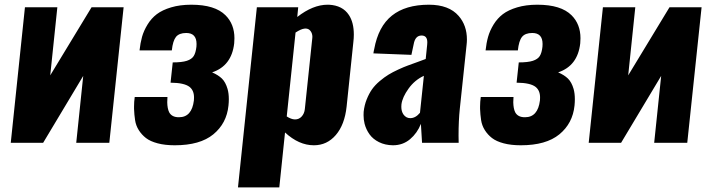

<svg xmlns="http://www.w3.org/2000/svg" viewBox="-20 -609 3026 819"><path d="M25.9 0H164.1L335 -285.2L305.2 0H446.3L507.3 -578.1H370.6L194.3 -287.6L224.6 -578.1H86.4Z M725.6 10.7C797.2 10.7 852 -4.8 889.9 -35.9C927.8 -67 949.4 -107.9 954.6 -158.7C955.6 -168.1 956.1 -177.2 956.1 -186C956.1 -202.3 954.3 -216.8 950.7 -229.5C945.1 -248.7 937.2 -263.4 926.8 -273.7C916.3 -283.9 902.3 -292.8 884.8 -300.3C940.4 -318.8 971.8 -360.2 979 -424.3C979.7 -431.8 980 -439 980 -445.8C980 -485.8 967.3 -518.6 941.9 -543.9C911.9 -573.9 863.3 -588.9 795.9 -588.9C763.7 -588.9 735 -585.1 710 -577.6C684.9 -570.1 664.6 -560.5 648.9 -548.6C633.3 -536.7 620.1 -522 609.4 -504.4C598.6 -486.8 590.8 -469.3 585.9 -451.9C581.1 -434.5 577.5 -415.2 575.2 -394H712.9C715.8 -421.4 721.8 -440.6 730.7 -451.7C739.7 -462.7 754.2 -468.3 774.4 -468.3C803.7 -468.3 818.4 -452.6 818.4 -421.4C818.4 -417.8 818.2 -413.9 817.9 -409.7C815.9 -392.4 812.1 -379.2 806.4 -370.1C800.7 -361 790.9 -354.2 776.9 -349.6C762.9 -345.1 742.8 -342.8 716.8 -342.8L707.5 -256.3C746.6 -256 773.6 -250 788.6 -238.3C801.6 -227.9 807.9 -212.4 807.6 -191.9C807.6 -188.3 807.5 -184.6 807.1 -180.7C801.3 -132.8 780.1 -108.9 743.7 -108.9C723.5 -108.6 709.5 -115.6 701.7 -129.9C696.5 -140.3 693.7 -154.6 693.4 -172.9C693.4 -179.7 693.7 -187.2 694.3 -195.3H554.7C552.7 -181.6 551.8 -168.1 551.8 -154.8V-144.5C552.4 -127.6 553.9 -111.7 556.2 -96.7C558.4 -81.4 563.6 -67.2 571.8 -54.2C579.9 -41.2 590.2 -29.9 602.5 -20.3C614.9 -10.7 631.6 -3.1 652.6 2.4C673.6 8 697.9 10.7 725.6 10.7Z M995.1 190.4H1171.4L1195.8 -43.9C1235.2 -7.5 1276.2 10.7 1318.8 10.7C1356.3 10.7 1387.5 -3.9 1412.6 -33.2C1437.7 -62.5 1453 -102.9 1458.5 -154.3L1487.3 -429.7C1488.6 -440.8 1489.3 -451.3 1489.3 -461.4C1489.3 -495.9 1482.3 -523.8 1468.3 -544.9C1450.4 -572.3 1421.9 -586.9 1382.8 -588.9H1377.4C1335.8 -588.9 1292.6 -571.5 1248 -536.6L1252 -578.1H1075.7ZM1237.3 -99.6C1227.2 -99.9 1215.8 -104.2 1203.1 -112.3L1240.7 -470.2C1256.3 -480.3 1268.7 -485.8 1277.8 -486.8C1279.8 -487.1 1281.6 -487.3 1283.2 -487.3C1292.3 -487.3 1299.5 -483.7 1304.7 -476.6C1309.9 -469.7 1312.5 -461.4 1312.5 -451.7C1312.5 -449.7 1312.3 -447.6 1312 -445.3L1280.3 -143.6C1279 -130.9 1274.4 -120.3 1266.6 -111.8C1259.1 -103.7 1249.8 -99.6 1238.8 -99.6Z M1656.2 10.7C1684.2 10.7 1708.5 2.1 1729 -15.1C1749.5 -32.4 1765 -54.2 1775.4 -80.6C1775.4 -78.3 1777 -51.4 1780.3 0H1936.5C1936.2 -10.4 1936 -20.5 1936 -30.3C1936 -72.9 1937.8 -111.3 1941.4 -145.5L1970.2 -417C1971.2 -425.1 1971.7 -432.9 1971.7 -440.4C1971.7 -480.5 1960 -514 1936.5 -541C1908.9 -572.9 1866.5 -588.9 1809.6 -588.9C1743.2 -588.9 1690.6 -573.4 1651.9 -542.5C1613.1 -511.6 1587.9 -463.9 1576.2 -399.4C1575.8 -399.1 1575.2 -396.2 1574.2 -390.6C1573.2 -385.1 1572.8 -382 1572.8 -381.3L1734.9 -375L1744.6 -420.4C1748.9 -445.1 1760.1 -457.5 1778.3 -457.5C1794.6 -457.5 1802.7 -447.9 1802.7 -428.7C1802.7 -425.8 1802.6 -422.5 1802.2 -418.9L1795.9 -357.4C1788.4 -354.5 1776.8 -350.2 1761 -344.5C1745.2 -338.8 1731.7 -333.9 1720.5 -329.8C1709.2 -325.8 1695.5 -320 1679.2 -312.5C1662.9 -305 1648.9 -297.7 1637.2 -290.5C1625.5 -283.4 1613 -274.3 1599.9 -263.2C1586.7 -252.1 1575.8 -240.5 1567.1 -228.3C1558.5 -216.1 1550.9 -201.7 1544.2 -185.1C1537.5 -168.5 1533.2 -150.7 1531.2 -131.8C1530.9 -127.3 1530.8 -122.6 1530.8 -117.7C1530.8 -105 1532.2 -92.8 1535.2 -81.1C1539.4 -64.8 1546.4 -49.8 1556.2 -36.1C1565.9 -22.5 1579.4 -11.3 1596.7 -2.7C1613.9 5.9 1633.8 10.4 1656.2 10.7ZM1730 -105C1717.9 -105 1708.2 -110.4 1700.7 -121.1C1694.8 -129.9 1691.9 -140.6 1691.9 -153.3C1691.9 -156.6 1692.1 -160 1692.4 -163.6C1695 -184.1 1705.1 -206.5 1722.7 -231C1740.2 -255.4 1762 -273.6 1788.1 -285.6L1771.5 -127.9C1758.8 -112.6 1745 -105 1730 -105Z M2201.7 10.7C2273.3 10.7 2328 -4.8 2366 -35.9C2403.9 -67 2425.5 -107.9 2430.7 -158.7C2431.6 -168.1 2432.1 -177.2 2432.1 -186C2432.1 -202.3 2430.3 -216.8 2426.8 -229.5C2421.2 -248.7 2413.2 -263.4 2402.8 -273.7C2392.4 -283.9 2378.4 -292.8 2360.8 -300.3C2416.5 -318.8 2447.9 -360.2 2455.1 -424.3C2455.7 -431.8 2456.1 -439 2456.1 -445.8C2456.1 -485.8 2443.4 -518.6 2418 -543.9C2388 -573.9 2339.4 -588.9 2272 -588.9C2239.7 -588.9 2211.1 -585.1 2186 -577.6C2161 -570.1 2140.6 -560.5 2125 -548.6C2109.4 -536.7 2096.2 -522 2085.4 -504.4C2074.7 -486.8 2066.9 -469.3 2062 -451.9C2057.1 -434.5 2053.5 -415.2 2051.3 -394H2189C2191.9 -421.4 2197.8 -440.6 2206.8 -451.7C2215.7 -462.7 2230.3 -468.3 2250.5 -468.3C2279.8 -468.3 2294.4 -452.6 2294.4 -421.4C2294.4 -417.8 2294.3 -413.9 2293.9 -409.7C2292 -392.4 2288.2 -379.2 2282.5 -370.1C2276.8 -361 2266.9 -354.2 2252.9 -349.6C2238.9 -345.1 2218.9 -342.8 2192.9 -342.8L2183.6 -256.3C2222.7 -256 2249.7 -250 2264.6 -238.3C2277.7 -227.9 2284 -212.4 2283.7 -191.9C2283.7 -188.3 2283.5 -184.6 2283.2 -180.7C2277.3 -132.8 2256.2 -108.9 2219.7 -108.9C2199.5 -108.6 2185.5 -115.6 2177.7 -129.9C2172.5 -140.3 2169.8 -154.6 2169.4 -172.9C2169.4 -179.7 2169.8 -187.2 2170.4 -195.3H2030.8C2028.8 -181.6 2027.8 -168.1 2027.8 -154.8V-144.5C2028.5 -127.6 2029.9 -111.7 2032.2 -96.7C2034.5 -81.4 2039.7 -67.2 2047.9 -54.2C2056 -41.2 2066.2 -29.9 2078.6 -20.3C2091 -10.7 2107.7 -3.1 2128.7 2.4C2149.7 8 2174 10.7 2201.7 10.7Z M2491.2 0H2629.4L2800.3 -285.2L2770.5 0H2911.6L2972.7 -578.1H2835.9L2659.7 -287.6L2689.9 -578.1H2551.8Z"/></svg>

Font: Oswald
Style: Heavy
Weight: 800
Designer: Vernon Adams
Foundry: Vernon Adams
Version: 3.0; ttfautohint (v0.95.6-bc232) -l 8 -r 50 -G 200 -x 0 -w "